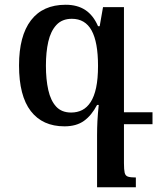

<svg xmlns="http://www.w3.org/2000/svg" viewBox="-20 -522 666 807"><path d="M413 -492H501V164Q501 191 504 204Q507 217 518 220.5Q529 224 551 224V265H388V47Q388 16 389.5 -13.5Q391 -43 395 -81H388Q365 -37 333 -14Q301 9 251 9Q159 9 109.5 -55Q60 -119 60 -247Q60 -371 110 -436.5Q160 -502 256 -502Q305 -502 338.5 -480Q372 -458 392 -412H399ZM279 -49Q305 -49 325.5 -59.5Q346 -70 361 -93Q376 -116 384 -153.5Q392 -191 392 -245Q392 -345 365 -394Q338 -443 282 -443Q241 -443 217 -417Q193 -391 183 -347Q173 -303 173 -246Q173 -188 183 -143.5Q193 -99 216 -74Q239 -49 279 -49ZM470 0V-50H621V0Z"/></svg>

Font: Noto Serif Armenian Medium
Style: Regular
Weight: 500
Version: Version 2.007